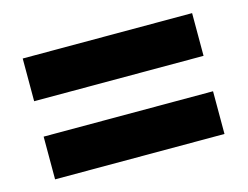

<svg xmlns="http://www.w3.org/2000/svg" viewBox="-58 -607 655 508"><g transform="rotate(-15 269.5 -352.5)"><path d="M37 -401V-518H501V-401ZM37 -187V-304H501V-187Z"/></g></svg>

Font: Noto Sans Malayalam SemiCondensed ExtraBold
Style: Regular
Weight: 800
Width: 4
Designer: Jelle Bosma - Monotype Design Team
Foundry: Monotype Imaging Inc.
Version: Version 2.104; ttfautohint (v1.8.4.7-5d5b)